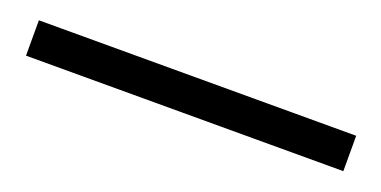

<svg xmlns="http://www.w3.org/2000/svg" viewBox="-20 -38 554 279"><g transform="rotate(20 257.5 101.5)"><path d="M12.2 128.4V73.7H502.9V128.4Z"/></g></svg>

Font: Akatab
Style: Regular
Weight: 400
Designer: SIL Global
Foundry: SIL Global
Version: Version 4.100